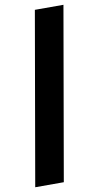

<svg xmlns="http://www.w3.org/2000/svg" viewBox="-95 -782 477 930"><g transform="rotate(-10 144.0 -316.5)"><path d="M140.6 106.4H0L147.5 -740.2H288.1Z"/></g></svg>

Font: Pretendard GOV ExtraBold
Style: Regular
Weight: 800
Designer: Base glyphs from Inter by Rasmus Andersson; Hangeul glyphs from Noto Sans CJK(Source Han Sans) by Jang Soo-young and Kan
Foundry: Kil Hyung-jin
Version: Version 1.309